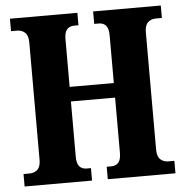

<svg xmlns="http://www.w3.org/2000/svg" viewBox="-51 -764 787 814"><g transform="rotate(-5 342.0 -357.0)"><path d="M21 0V-53H47Q67 -53 80.5 -65.5Q94 -78 94 -107V-607Q94 -636 80.5 -648.5Q67 -661 47 -661H21V-714H308V-661H290Q270 -661 259 -648.5Q248 -636 248 -607V-404H436V-607Q436 -636 425 -648.5Q414 -661 394 -661H375V-714H663V-661H637Q617 -661 603.5 -648.5Q590 -636 590 -607V-107Q590 -78 603.5 -65.5Q617 -53 637 -53H663V0H375V-53H394Q414 -53 425 -65.5Q436 -78 436 -107V-342H248V-107Q248 -78 259 -65.5Q270 -53 290 -53H308V0Z"/></g></svg>

Font: Noto Serif ExtraCondensed ExtraBold
Style: Regular
Weight: 800
Width: 2
Designer: Monotype Design Team
Foundry: Monotype Imaging Inc.
Version: Version 2.013; ttfautohint (v1.8.4.7-5d5b)